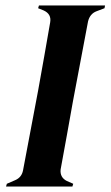

<svg xmlns="http://www.w3.org/2000/svg" viewBox="-20 -680 403 700"><path d="M2 0 5 -10 35 -23Q59 -33 64 -59L119 -350Q129 -406 141 -473Q153 -540 163 -599Q168 -629 139 -642L119 -650L122 -660H363L361 -650L332 -639Q308 -630 301 -602L246 -311Q236 -255 224 -188Q212 -121 201 -62Q198 -33 224 -20L247 -10L244 0Z"/></svg>

Font: DM Serif Display
Style: Italic
Weight: 400
Italic angle: -12°
Designer: Colophon Foundry, Frank Grießhammer
Foundry: Colophon Foundry
Version: Version 5.100; ttfautohint (v1.8.2)